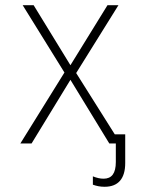

<svg xmlns="http://www.w3.org/2000/svg" viewBox="-20 -550 540 736"><path d="M58 0H101L250 -244L399 0H424V71C424 115 408 135 377 135C364 135 351 132 336 126V158C350 163 364 166 381 166C433 166 460 135 460 75V-35H420L272 -270L434 -530H392L250 -300L109 -530H67L227 -272Z"/></svg>

Font: Noto Sans Mono ExtraCondensed ExtraLight
Style: Regular
Weight: 200
Width: 2
Designer: Monotype Design Team
Foundry: Monotype Imaging Inc.
Version: Version 2.014